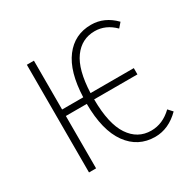

<svg xmlns="http://www.w3.org/2000/svg" viewBox="-125 -662 810 803"><g transform="rotate(-30 280.0 -260.5)"><path d="M506.8 -64.9 525.9 -43.9Q472.2 9.8 407.2 9.8Q324.7 9.8 276.1 -57.6Q227.5 -125 227.1 -252.9H126V0H91.8V-520H126V-284.2H228Q232.4 -405.3 280 -468Q327.6 -530.8 407.2 -530.8Q471.7 -530.8 521 -480L502 -458Q460 -500 407.2 -500Q344.2 -500 305.9 -447.5Q267.6 -395 263.2 -284.2H472.2V-253.9H263.2Q263.7 -135.7 302 -78.4Q340.3 -21 405.8 -21Q461.4 -21 506.8 -64.9Z"/></g></svg>

Font: Fira Sans Compressed UltraLight
Style: Regular
Weight: 200
Width: 1
Designer: Carrois Corporate & Edenspiekermann AG
Foundry: Carrois Corporate GbR & Edenspiekermann AG
Version: Version 4.203;PS 004.203;hotconv 1.0.88;makeotf.lib2.5.64775